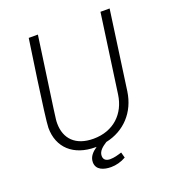

<svg xmlns="http://www.w3.org/2000/svg" viewBox="-147 -803 976 1064"><g transform="rotate(-20 341.0 -271.5)"><path d="M565 -686 500 -222C485 -114 408 -38 289 -38C184 -38 128 -96 128 -187C128 -214 129 -210 196 -686H142C142 -686 74 -233 74 -180C74 -64 153 10 283 10H289C263 28 240 50 240 83C240 129 284 143 327 143C356 143 387 135 415 119L406 86C384 93 361 100 337 100C318 100 298 93 298 67C298 37 326 18 349 3C459 -20 537 -103 554 -220L619 -686Z"/></g></svg>

Font: Chivo Light
Style: Italic
Weight: 300
Italic angle: -8°
Designer: Hector Gatti
Foundry: Omnibus-Type
Version: Version 1.003;PS 001.003;hotconv 1.0.70;makeotf.lib2.5.58329